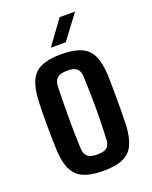

<svg xmlns="http://www.w3.org/2000/svg" viewBox="-147 -866 759 956"><g transform="rotate(-20 232.0 -388.0)"><path d="M233 9Q135 9 94.5 -30.5Q54 -70 49 -162Q48 -187 47 -222.5Q46 -258 46 -297Q46 -336 46.5 -373.5Q47 -411 49 -438Q54 -532 94.5 -570.5Q135 -609 233 -609Q299 -609 338 -591.5Q377 -574 394.5 -536.5Q412 -499 416 -438Q417 -403 417.5 -352.5Q418 -302 417.5 -250.5Q417 -199 416 -162Q412 -101 394 -63Q376 -25 337 -8Q298 9 233 9ZM233 -78Q270 -78 284.5 -92Q299 -106 300 -135Q304 -224 304 -301.5Q304 -379 300 -466Q299 -495 284 -508.5Q269 -522 233 -522Q196 -522 180 -507.5Q164 -493 163 -465Q161 -394 160.5 -307.5Q160 -221 164 -135Q165 -106 180.5 -92Q196 -78 233 -78ZM196 -657 289 -785H371L275 -657Z"/></g></svg>

Font: Big Shoulders Text
Style: Bold
Weight: 700
Designer: Patric King
Foundry: XO Type Co
Version: Version 1.000; ttfautohint (v1.8.2)